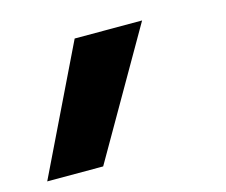

<svg xmlns="http://www.w3.org/2000/svg" viewBox="-60 -245 569 484"><g transform="rotate(-15 225.0 -3.0)"><path d="M9 162 169 -168H345L155 162Z"/></g></svg>

Font: Iosevka Etoile Heavy
Style: Italic
Weight: 900
Italic angle: -9°
Designer: Belleve Invis
Foundry: Belleve Invis
Version: Version 22.1.2; ttfautohint (v1.8.4)